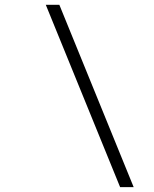

<svg xmlns="http://www.w3.org/2000/svg" viewBox="-20 -730 640 796"><path d="M478 45.9 169.9 -710H226.1L534.2 45.9Z"/></svg>

Font: Office Code Pro Light Italic
Style: Regular
Weight: 300
Italic angle: -9°
Designer: Nathan Rutzky & Paul D. Hunt
Foundry: Adobe Systems Incorporated
Version: Version 1.004;PS 001.004;hotconv 1.0.70;makeotf.lib2.5.58329